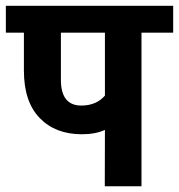

<svg xmlns="http://www.w3.org/2000/svg" viewBox="-35 -649 623 669"><path d="M248.5 -281.2Q300.3 -281.2 330.6 -315.9V-535.2H177.2V-370.6Q177.2 -281.2 248.5 -281.2ZM250 -181.2Q158.2 -181.2 103.3 -237.8Q48.3 -294.4 48.3 -402.8V-535.2H-14.6V-628.9H568.4V-535.2H458V0H330.1L330.6 -196.3Q297.4 -181.2 250 -181.2Z"/></svg>

Font: Yantramanav
Style: Bold
Weight: 700
Version: Version 1.001;PS 1.0;hotconv 1.0.72;makeotf.lib2.5.5900; ttf